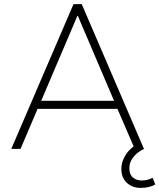

<svg xmlns="http://www.w3.org/2000/svg" viewBox="-20 -725 776 935"><path d="M35 0 338 -705H378L681 0H636L548 -204L575 -195H139L167 -204L80 0ZM357 -648 178 -228 156 -234H558L538 -228L359 -648ZM665 190Q624 190 597.5 165Q571 140 571 98Q571 60 594.5 25.5Q618 -9 661 -31L682 0Q667 6 650.5 19Q634 32 622 51Q610 70 610 94Q610 125 627.5 139.5Q645 154 670 154Q683 154 696 151Q709 148 723 141L736 173Q726 180 707 185Q688 190 665 190Z"/></svg>

Font: Nunito Sans 12pt ExtraLight 12pt ExtraLight
Style: Regular
Weight: 250
Version: Version 3.101;gftools[0.9.27]